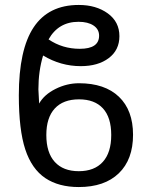

<svg xmlns="http://www.w3.org/2000/svg" viewBox="-20 -745 615 775"><path d="M154 -521Q135 -458 135 -384L138 -327Q158 -363 204 -386Q250 -409 299 -409Q403 -409 460 -354.5Q517 -300 517 -201Q517 -101 459.5 -45.5Q402 10 298 10Q217 10 163 -26Q108 -63 82 -142Q56 -221 56 -360Q56 -545 116 -635Q176 -725 298 -725Q368 -725 415 -691Q462 -657 462 -599Q462 -543 419 -510.5Q376 -478 306 -478Q225 -478 154 -521ZM167 -200Q167 -129 201 -91.5Q235 -54 298 -54Q361 -54 395 -91.5Q429 -129 429 -200Q429 -271 395.5 -307.5Q362 -344 299 -344Q235 -344 201 -307Q167 -270 167 -200ZM380 -601Q380 -627 357.5 -642Q335 -657 297 -657Q216 -657 176 -586Q232 -548 302 -548Q380 -548 380 -601Z"/></svg>

Font: Libra Sans
Style: Regular
Weight: 400
Foundry: Context Ltd
Version: Version 1.002